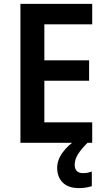

<svg xmlns="http://www.w3.org/2000/svg" viewBox="-20 -734 549 987"><path d="M454 0H85V-714H454V-609H208V-424H438V-319H208V-105H454ZM364 113Q364 134 375 145Q386 156 406 156Q421 156 432.5 153.5Q444 151 452 148V223Q439 227 423 230Q407 233 386 233Q331 233 302.5 204.5Q274 176 274 129Q274 87 303 48.5Q332 10 371 -14L430 0Q397 33 380.5 59.5Q364 86 364 113Z"/></svg>

Font: Noto Sans Telugu SemiCondensed SemiBold
Style: Regular
Weight: 600
Width: 4
Designer: Jelle Bosma - Monotype Design Team
Foundry: Monotype Imaging Inc.
Version: Version 2.005; ttfautohint (v1.8.4.7-5d5b)